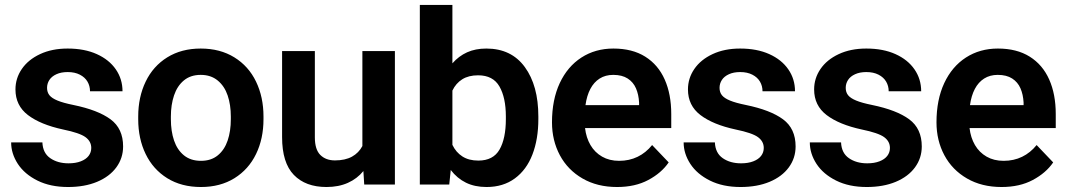

<svg xmlns="http://www.w3.org/2000/svg" viewBox="-20 -740 4279 770"><path d="M233 -220.7Q142.3 -240.3 92.2 -278.5Q42 -316.7 42 -381.3Q42 -426 67.5 -463.3Q93 -500.7 140.7 -523Q188.3 -545.3 251.3 -545.3Q318.7 -545.3 368.2 -523Q417.7 -500.7 444.5 -461.8Q471.3 -423 471.3 -374H341Q341 -395.3 330.8 -412.7Q320.7 -430 300.3 -440.5Q280 -451 251.3 -451Q225 -451 206.2 -442.3Q187.3 -433.7 178 -419.3Q168.7 -405 168.7 -387.7Q168.7 -370 178.3 -358Q188 -346 210.7 -336.7Q233.3 -327.3 274.3 -319Q373 -298.7 423.3 -261.5Q473.7 -224.3 473.7 -152.7Q473.7 -106 446.5 -68.8Q419.3 -31.7 369.3 -10.8Q319.3 10 253 10Q182 10 130.2 -15.8Q78.3 -41.7 51.5 -82.8Q24.7 -124 24.7 -169H150Q151.7 -126.3 181.5 -105.7Q211.3 -85 255 -85Q283.3 -85 304 -93Q324.7 -101 335.3 -114.8Q346 -128.7 346 -146.7Q346 -173 322.8 -190Q299.7 -207 233 -220.7Z M785 -545.3Q862.7 -545.3 919.8 -510Q977 -474.7 1006.8 -412.7Q1036.7 -350.7 1036.7 -272.7V-262Q1036.7 -183.7 1006.8 -122.2Q977 -60.7 920.2 -25.3Q863.3 10 786 10Q707.7 10 650.8 -25.3Q594 -60.7 564.2 -122.2Q534.3 -183.7 534.3 -262V-272.7Q534.3 -350.7 564.2 -412.7Q594 -474.7 650.8 -510Q707.7 -545.3 785 -545.3ZM786 -95Q826.7 -95 853.5 -117Q880.3 -139 893 -176.5Q905.7 -214 905.7 -262V-272.7Q905.7 -319.7 893 -357.2Q880.3 -394.7 853 -417.2Q825.7 -439.7 785 -439.7Q744.3 -439.7 717.5 -417.5Q690.7 -395.3 678 -357.5Q665.3 -319.7 665.3 -272.7V-262Q665.3 -214 678 -176.5Q690.7 -139 717.7 -117Q744.7 -95 786 -95Z M1563.7 0H1440.7L1437.3 -54Q1412.3 -23.3 1375.2 -6.7Q1338 10 1289.3 10Q1205.3 10 1158.3 -38.7Q1111.3 -87.3 1111.3 -190V-535.3H1242.7V-189Q1242.7 -140.3 1264.7 -118.5Q1286.7 -96.7 1323.3 -96.7Q1364.3 -96.7 1391.7 -111.8Q1419 -127 1433.3 -154.3V-535.3H1563.7Z M1931.3 10Q1884.3 10 1848.8 -7.3Q1813.3 -24.7 1787.7 -58.3L1781.7 0H1663.7V-720.3H1794.3V-486Q1819.7 -515 1853.2 -530.2Q1886.7 -545.3 1930.3 -545.3Q2030.7 -545.3 2084.8 -471Q2139 -396.7 2139 -273V-262.7Q2139 -182 2115.3 -120.5Q2091.7 -59 2044.8 -24.5Q1998 10 1931.3 10ZM1897.3 -438Q1859.3 -438 1833.8 -422Q1808.3 -406 1794.3 -376.7V-159Q1808.7 -129 1834.5 -112.5Q1860.3 -96 1898.3 -96Q1958 -96 1983.3 -140.2Q2008.7 -184.3 2008.7 -262.7V-273Q2008.7 -348.3 1983 -393.2Q1957.3 -438 1897.3 -438Z M2193.7 -249.3Q2193.7 -340 2224.8 -406.7Q2256 -473.3 2311.8 -509.3Q2367.7 -545.3 2440 -545.3Q2516 -545.3 2567.8 -512.7Q2619.7 -480 2645.8 -421Q2672 -362 2672 -282.7V-226.3H2326.3Q2330.7 -188 2348 -158.3Q2365.3 -128.7 2394.7 -111.8Q2424 -95 2463 -95Q2503.7 -95 2537 -111.2Q2570.3 -127.3 2595.3 -158.3L2661.7 -88.7Q2632.7 -46.3 2580 -18.2Q2527.3 10 2454.7 10Q2375.3 10 2316.2 -24.2Q2257 -58.3 2225.3 -117.5Q2193.7 -176.7 2193.7 -249.3ZM2328 -318.3H2543V-329Q2541.3 -361 2530.5 -385.8Q2519.7 -410.7 2497.2 -425.2Q2474.7 -439.7 2439.3 -439.7Q2408 -439.7 2384.8 -425Q2361.7 -410.3 2347.5 -383.3Q2333.3 -356.3 2328 -318.3Z M2930 -220.7Q2839.3 -240.3 2789.2 -278.5Q2739 -316.7 2739 -381.3Q2739 -426 2764.5 -463.3Q2790 -500.7 2837.7 -523Q2885.3 -545.3 2948.3 -545.3Q3015.7 -545.3 3065.2 -523Q3114.7 -500.7 3141.5 -461.8Q3168.3 -423 3168.3 -374H3038Q3038 -395.3 3027.8 -412.7Q3017.7 -430 2997.3 -440.5Q2977 -451 2948.3 -451Q2922 -451 2903.2 -442.3Q2884.3 -433.7 2875 -419.3Q2865.7 -405 2865.7 -387.7Q2865.7 -370 2875.3 -358Q2885 -346 2907.7 -336.7Q2930.3 -327.3 2971.3 -319Q3070 -298.7 3120.3 -261.5Q3170.7 -224.3 3170.7 -152.7Q3170.7 -106 3143.5 -68.8Q3116.3 -31.7 3066.3 -10.8Q3016.3 10 2950 10Q2879 10 2827.2 -15.8Q2775.3 -41.7 2748.5 -82.8Q2721.7 -124 2721.7 -169H2847Q2848.7 -126.3 2878.5 -105.7Q2908.3 -85 2952 -85Q2980.3 -85 3001 -93Q3021.7 -101 3032.3 -114.8Q3043 -128.7 3043 -146.7Q3043 -173 3019.8 -190Q2996.7 -207 2930 -220.7Z M3436 -220.7Q3345.3 -240.3 3295.2 -278.5Q3245 -316.7 3245 -381.3Q3245 -426 3270.5 -463.3Q3296 -500.7 3343.7 -523Q3391.3 -545.3 3454.3 -545.3Q3521.7 -545.3 3571.2 -523Q3620.7 -500.7 3647.5 -461.8Q3674.3 -423 3674.3 -374H3544Q3544 -395.3 3533.8 -412.7Q3523.7 -430 3503.3 -440.5Q3483 -451 3454.3 -451Q3428 -451 3409.2 -442.3Q3390.3 -433.7 3381 -419.3Q3371.7 -405 3371.7 -387.7Q3371.7 -370 3381.3 -358Q3391 -346 3413.7 -336.7Q3436.3 -327.3 3477.3 -319Q3576 -298.7 3626.3 -261.5Q3676.7 -224.3 3676.7 -152.7Q3676.7 -106 3649.5 -68.8Q3622.3 -31.7 3572.3 -10.8Q3522.3 10 3456 10Q3385 10 3333.2 -15.8Q3281.3 -41.7 3254.5 -82.8Q3227.7 -124 3227.7 -169H3353Q3354.7 -126.3 3384.5 -105.7Q3414.3 -85 3458 -85Q3486.3 -85 3507 -93Q3527.7 -101 3538.3 -114.8Q3549 -128.7 3549 -146.7Q3549 -173 3525.8 -190Q3502.7 -207 3436 -220.7Z M3735.7 -249.3Q3735.7 -340 3766.8 -406.7Q3798 -473.3 3853.8 -509.3Q3909.7 -545.3 3982 -545.3Q4058 -545.3 4109.8 -512.7Q4161.7 -480 4187.8 -421Q4214 -362 4214 -282.7V-226.3H3868.3Q3872.7 -188 3890 -158.3Q3907.3 -128.7 3936.7 -111.8Q3966 -95 4005 -95Q4045.7 -95 4079 -111.2Q4112.3 -127.3 4137.3 -158.3L4203.7 -88.7Q4174.7 -46.3 4122 -18.2Q4069.3 10 3996.7 10Q3917.3 10 3858.2 -24.2Q3799 -58.3 3767.3 -117.5Q3735.7 -176.7 3735.7 -249.3ZM3870 -318.3H4085V-329Q4083.3 -361 4072.5 -385.8Q4061.7 -410.7 4039.2 -425.2Q4016.7 -439.7 3981.3 -439.7Q3950 -439.7 3926.8 -425Q3903.7 -410.3 3889.5 -383.3Q3875.3 -356.3 3870 -318.3Z"/></svg>

Font: FreesentationVF
Style: Regular
Weight: 400
Designer: glyphs from Roboto by Christian Robertson / Hangul glyphs from Noto Sans CJK(Source Han Sans) by Jang Soo-young and Kang
Foundry: PT&
Version: Version 2.001;Glyphs 3.3.1 (3343)